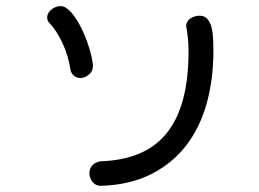

<svg xmlns="http://www.w3.org/2000/svg" viewBox="-20 -478 845 626"><path d="M587.9 -387.7Q586.9 -389.6 586.9 -392.6Q586.9 -408.2 600.6 -417.5Q614.3 -426.8 630.9 -426.8Q646.5 -426.8 655.8 -416.5Q665 -406.2 669.4 -389.6Q673.8 -373 674.8 -352.5Q675.8 -332 675.8 -311.5Q675.8 -219.7 653.8 -140.6Q631.8 -61.5 586.4 -2.9Q541 55.7 471.7 90.3Q402.3 125 308.6 127.9Q292 127.9 281.7 115.2Q271.5 102.5 271.5 85.9Q271.5 73.2 279.8 62.5Q288.1 51.8 306.6 47.9Q377 45.9 431.2 23.9Q485.4 2 521.5 -41.5Q557.6 -85 576.2 -151.9Q594.7 -218.8 594.7 -311.5Q594.7 -333 592.8 -352.1Q590.8 -371.1 587.9 -387.7ZM142.6 -401.4Q133.8 -409.2 133.8 -420.9Q133.8 -435.5 147.5 -446.8Q161.1 -458 177.7 -458Q194.3 -458 211.9 -438Q229.5 -418 244.1 -388.7Q258.8 -359.4 269.5 -325.7Q280.3 -292 283.2 -264.6Q283.2 -245.1 269.5 -234.4Q255.9 -223.6 242.2 -223.6Q230.5 -223.6 220.7 -231.4Q210.9 -239.3 209 -254.9Q202.1 -298.8 183.1 -338.9Q164.1 -378.9 142.6 -401.4Z"/></svg>

Font: Hi Melody
Style: Regular
Weight: 400
Designer: YoonDesign Inc.
Foundry: YoonDesign Inc.
Version: Version 3.00